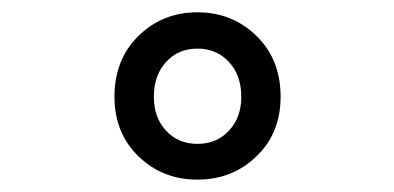

<svg xmlns="http://www.w3.org/2000/svg" viewBox="-20 -706 640 312"><path d="M166 -548.8Q166 -609.4 205.1 -647.7Q244.1 -686 300.8 -686Q357.4 -686 396.7 -647.7Q436 -609.4 436 -548.8Q436 -489.7 396.7 -451.9Q357.4 -414.1 300.8 -414.1Q244.1 -414.1 205.1 -451.9Q166 -489.7 166 -548.8ZM372.1 -548.8Q372.1 -583.5 352.1 -605.2Q332 -627 300.8 -627Q269.5 -627 249.8 -605.2Q230 -583.5 230 -548.8Q230 -515.1 249.8 -493.7Q269.5 -472.2 300.8 -472.2Q332 -472.2 352.1 -493.7Q372.1 -515.1 372.1 -548.8Z"/></svg>

Font: Office Code Pro Medium
Style: Regular
Weight: 500
Designer: Nathan Rutzky & Paul D. Hunt
Foundry: Adobe Systems Incorporated
Version: Version 1.004;PS 001.004;hotconv 1.0.70;makeotf.lib2.5.58329